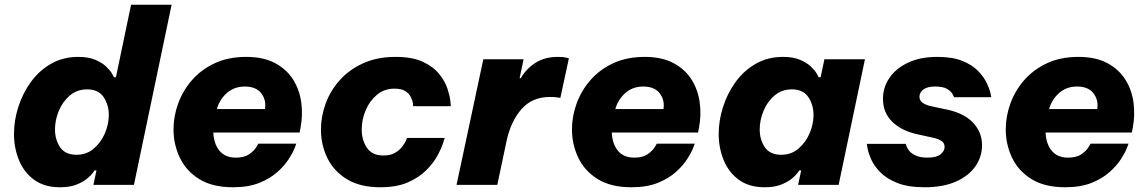

<svg xmlns="http://www.w3.org/2000/svg" viewBox="-20 -780 4839 810"><path d="M233 10Q167 10 124 -21.5Q81 -53 60 -104.5Q39 -156 39 -215Q39 -272 57.5 -329.5Q76 -387 110.5 -434.5Q145 -482 195.5 -511Q246 -540 310 -540Q353 -540 381.5 -528Q410 -516 427 -500Q444 -484 452 -470.5Q460 -457 461 -454H469L533 -760H704L545 0H374L387 -61H379Q379 -61 371.5 -50.5Q364 -40 347 -26Q330 -12 302 -1Q274 10 233 10ZM303 -127Q345 -127 375.5 -153Q406 -179 422.5 -217.5Q439 -256 439 -295Q439 -338 417 -370.5Q395 -403 348 -403Q305 -403 274.5 -377Q244 -351 228 -312Q212 -273 212 -234Q212 -191 233.5 -159Q255 -127 303 -127Z M963 10Q876 10 820.5 -24.5Q765 -59 738.5 -115Q712 -171 712 -234Q712 -289 731.5 -343Q751 -397 789.5 -441.5Q828 -486 885.5 -513Q943 -540 1019 -540Q1092 -540 1141 -513.5Q1190 -487 1217 -443.5Q1244 -400 1251 -347.5Q1258 -295 1248 -242L1244 -221H880Q882 -173 906 -144Q930 -115 975 -115Q1011 -115 1031.5 -129.5Q1052 -144 1061 -159Q1070 -174 1070 -174H1230Q1230 -174 1223 -155.5Q1216 -137 1198.5 -109.5Q1181 -82 1150.5 -54.5Q1120 -27 1074 -8.5Q1028 10 963 10ZM895 -320H1098Q1104 -358 1082 -386.5Q1060 -415 1013 -415Q968 -415 937 -387.5Q906 -360 895 -320Z M1585 10Q1499 10 1443.5 -24Q1388 -58 1361 -113.5Q1334 -169 1334 -233Q1334 -289 1354 -343.5Q1374 -398 1414 -442.5Q1454 -487 1513 -513.5Q1572 -540 1649 -540Q1720 -540 1764.5 -519Q1809 -498 1833.5 -467Q1858 -436 1868 -405Q1878 -374 1880 -353Q1882 -332 1882 -332H1723Q1723 -332 1722 -343Q1721 -354 1714 -369Q1707 -384 1691 -395Q1675 -406 1644 -406Q1601 -406 1570 -380Q1539 -354 1522.5 -314.5Q1506 -275 1506 -234Q1506 -189 1528 -156.5Q1550 -124 1597 -124Q1627 -124 1646 -135Q1665 -146 1676.5 -161Q1688 -176 1692.5 -187Q1697 -198 1697 -198H1856Q1856 -198 1849.5 -177Q1843 -156 1826.5 -125Q1810 -94 1779.5 -63Q1749 -32 1701.5 -11Q1654 10 1585 10Z M1906 0 2019 -530H2189L2172 -450H2177Q2200 -490 2239 -515Q2278 -540 2334 -540Q2357 -540 2368.5 -537Q2380 -534 2380 -534L2344 -367Q2344 -367 2331.5 -369Q2319 -371 2300 -371Q2225 -371 2180 -319.5Q2135 -268 2117 -185L2078 0Z M2644 10Q2557 10 2501.5 -24.5Q2446 -59 2419.5 -115Q2393 -171 2393 -234Q2393 -289 2412.5 -343Q2432 -397 2470.5 -441.5Q2509 -486 2566.5 -513Q2624 -540 2700 -540Q2773 -540 2822 -513.5Q2871 -487 2898 -443.5Q2925 -400 2932 -347.5Q2939 -295 2929 -242L2925 -221H2561Q2563 -173 2587 -144Q2611 -115 2656 -115Q2692 -115 2712.5 -129.5Q2733 -144 2742 -159Q2751 -174 2751 -174H2911Q2911 -174 2904 -155.5Q2897 -137 2879.5 -109.5Q2862 -82 2831.5 -54.5Q2801 -27 2755 -8.5Q2709 10 2644 10ZM2576 -320H2779Q2785 -358 2763 -386.5Q2741 -415 2694 -415Q2649 -415 2618 -387.5Q2587 -360 2576 -320Z M3283 -540Q3326 -540 3354.5 -528Q3383 -516 3400 -500Q3417 -484 3425 -470.5Q3433 -457 3434 -454H3442L3458 -530H3629L3518 0H3347L3360 -61H3352Q3352 -61 3344.5 -50.5Q3337 -40 3320 -26Q3303 -12 3275 -1Q3247 10 3206 10Q3140 10 3097 -21.5Q3054 -53 3033 -104.5Q3012 -156 3012 -215Q3012 -272 3030.5 -329.5Q3049 -387 3083.5 -434.5Q3118 -482 3168.5 -511Q3219 -540 3283 -540ZM3321 -403Q3278 -403 3247.5 -377Q3217 -351 3201 -312Q3185 -273 3185 -234Q3185 -191 3206.5 -159Q3228 -127 3276 -127Q3318 -127 3348.5 -153Q3379 -179 3395.5 -217.5Q3412 -256 3412 -295Q3412 -338 3390 -370.5Q3368 -403 3321 -403Z M3881 10Q3810 10 3764.5 -8.5Q3719 -27 3693 -54Q3667 -81 3655 -108.5Q3643 -136 3640 -154.5Q3637 -173 3637 -173H3801Q3801 -173 3804 -164Q3807 -155 3816 -143.5Q3825 -132 3844 -123.5Q3863 -115 3893 -115Q3931 -115 3948 -129Q3965 -143 3965 -160Q3965 -176 3953 -184.5Q3941 -193 3921 -198L3848 -214Q3782 -229 3743.5 -267Q3705 -305 3705 -363Q3705 -411 3732 -451Q3759 -491 3810.5 -515.5Q3862 -540 3935 -540Q3998 -540 4040 -523Q4082 -506 4106.5 -480.5Q4131 -455 4143 -429.5Q4155 -404 4158.5 -387Q4162 -370 4162 -370H4005Q4005 -370 3999.5 -381.5Q3994 -393 3977 -404Q3960 -415 3925 -415Q3892 -415 3875.5 -402.5Q3859 -390 3859 -372Q3859 -356 3872 -346.5Q3885 -337 3908 -332L3969 -319Q4045 -304 4084 -263.5Q4123 -223 4123 -167Q4123 -119 4095 -78.5Q4067 -38 4013 -14Q3959 10 3881 10Z M4474 10Q4387 10 4331.5 -24.5Q4276 -59 4249.5 -115Q4223 -171 4223 -234Q4223 -289 4242.5 -343Q4262 -397 4300.5 -441.5Q4339 -486 4396.5 -513Q4454 -540 4530 -540Q4603 -540 4652 -513.5Q4701 -487 4728 -443.5Q4755 -400 4762 -347.5Q4769 -295 4759 -242L4755 -221H4391Q4393 -173 4417 -144Q4441 -115 4486 -115Q4522 -115 4542.5 -129.5Q4563 -144 4572 -159Q4581 -174 4581 -174H4741Q4741 -174 4734 -155.5Q4727 -137 4709.5 -109.5Q4692 -82 4661.5 -54.5Q4631 -27 4585 -8.5Q4539 10 4474 10ZM4406 -320H4609Q4615 -358 4593 -386.5Q4571 -415 4524 -415Q4479 -415 4448 -387.5Q4417 -360 4406 -320Z"/></svg>

Font: Be Vietnam Pro ExtraBold
Style: Italic
Weight: 800
Italic angle: -12°
Designer: Lam Bao, Tony Le, Vietanh Nguyen
Foundry: Yellow Type Foundry
Version: Version 1.002; ttfautohint (v1.8.3)